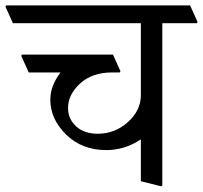

<svg xmlns="http://www.w3.org/2000/svg" viewBox="-47 -669 740 699"><path d="M543.9 -584.5V5.9L539.6 9.3L465.8 -9.3V-161.6Q435.5 -141.6 404.3 -132.1Q373 -122.6 340.3 -122.6Q251 -122.6 193.6 -179.2Q136.2 -235.8 136.2 -305.7Q136.2 -332 145.5 -356.4Q154.8 -380.9 173.3 -405.3H57.6L30.3 -465.8L33.2 -470.2H364.3L391.6 -409.7L388.7 -405.3H361.8Q288.6 -405.3 244.6 -365Q200.7 -324.7 200.7 -275.9Q200.7 -236.3 230 -209.2Q259.3 -182.1 308.6 -182.1Q371.6 -182.1 418.7 -224.6Q465.8 -267.1 465.8 -322.3V-584.5H0L-27.3 -645L-24.4 -649.4H645L672.4 -588.9L669.4 -584.5Z"/></svg>

Font: Sitara
Style: Regular
Weight: 400
Designer: Neelakash Kshetrimayum
Foundry: Neelakash Kshetrimayum
Version: Version 1.000;PS Version 1.000;PS 1.0;hotconv 1.;hotconv 1.0